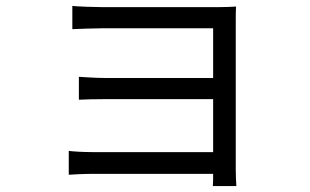

<svg xmlns="http://www.w3.org/2000/svg" viewBox="-20 -569 1040 645"><path d="M774 56C773 42 772 18 772 2V-496C772 -515 772 -536 773 -547C760 -546 734 -545 712 -545H325C299 -545 242 -547 223 -549V-471C241 -472 299 -474 325 -474H696V-307H334C300 -307 264 -310 245 -311V-234C265 -235 300 -236 335 -236H696V-58H293C259 -58 227 -60 211 -62V18C227 17 262 15 293 15H696C696 31 696 47 695 56Z"/></svg>

Font: Squished Noto Sans CJK JP Regular
Style: Regular
Weight: 400
Designer: Ryoko NISHIZUKA (kana & ideographs); Paul D. Hunt (Latin, Greek & Cyrillic); Wenlong ZHANG (bopomofo); Sandoll Communica
Foundry: Adobe Systems Incorporated
Version: Version 1.004;PS 1.004;hotconv 1.0.82;makeotf.lib2.5.63406